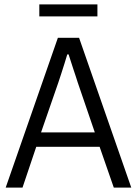

<svg xmlns="http://www.w3.org/2000/svg" viewBox="-20 -859 627 879"><path d="M6 0 245 -686H342L581 0H501L436 -187H146L83 0ZM168 -253H414L336 -481Q333 -491 328 -506Q323 -521 317 -539Q311 -557 305 -576Q299 -595 294 -610H288Q283 -593 275.5 -569Q268 -545 260.5 -522Q253 -499 247 -481ZM160 -784V-839H426V-784Z"/></svg>

Font: Archivo SemiCondensed Light
Style: Regular
Weight: 300
Width: 4
Designer: Hector Gatti
Foundry: Omnibus-Type
Version: Version 2.001